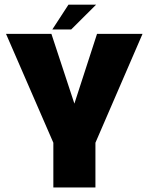

<svg xmlns="http://www.w3.org/2000/svg" viewBox="-20 -824 653 844"><path d="M214.5 0V-196.5L6.5 -675H206L307 -368.5L406.5 -675H606.5L399.5 -196.5V0ZM210 -694.5 281 -803.5H402.5L293 -694.5Z"/></svg>

Font: Anybody ExtraBold
Style: Regular
Weight: 800
Designer: Tyler Finck
Foundry: Etcetera Type Company
Version: Version 1.010; ttfautohint (v1.8.3) -l 8 -r 50 -G 200 -x 14 